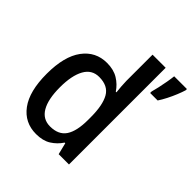

<svg xmlns="http://www.w3.org/2000/svg" viewBox="-204 -909 1067 1067"><g transform="rotate(45 329.5 -375.0)"><path d="M243 10Q153 10 100.5 -61Q48 -132 48 -269Q48 -406 101 -477.5Q154 -549 243 -549Q295 -549 331 -527Q367 -505 390 -470H395Q393 -488 391 -513Q389 -538 389 -555V-760H492V0H411L394 -69H389Q366 -34 331 -12Q296 10 243 10ZM268 -75Q334 -75 363 -118.5Q392 -162 392 -250V-271Q392 -366 364.5 -414.5Q337 -463 267 -463Q210 -463 181.5 -411.5Q153 -360 153 -268Q153 -174 182 -124.5Q211 -75 268 -75ZM659 -750Q653 -730 642 -703Q631 -676 617 -648.5Q603 -621 589 -600H530V-612Q535 -629 541 -656Q547 -683 552 -711.5Q557 -740 559 -760H659Z"/></g></svg>

Font: Noto Sans Georgian SemiCondensed Medium
Style: Regular
Weight: 500
Width: 4
Designer: Monotype Design Team, Akaki Razmadze
Foundry: Google LLC
Version: Version 2.005; ttfautohint (v1.8.4.7-5d5b)